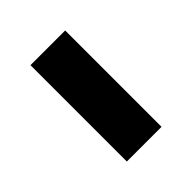

<svg xmlns="http://www.w3.org/2000/svg" viewBox="-8 -460 403 403"><g transform="rotate(45 193.5 -258.5)"><path d="M50.5 -207V-310H336.5V-207Z"/></g></svg>

Font: Anek Telugu Medium SemiBold
Style: Regular
Weight: 600
Version: Version 1.003